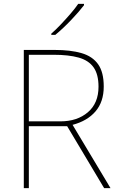

<svg xmlns="http://www.w3.org/2000/svg" viewBox="-20 -972 617 992"><path d="M262 -714Q345 -714 401.5 -697.5Q458 -681 487 -640Q516 -599 516 -525Q516 -446 473.5 -396.5Q431 -347 355 -327L551 0H518L327 -320H129V0H103V-714ZM257 -689H129V-345H292Q379 -345 434 -392Q489 -439 489 -524Q489 -588 463.5 -624Q438 -660 386.5 -674.5Q335 -689 257 -689ZM414 -945Q388 -911 347 -868Q306 -825 266 -792H245V-798Q268 -818 294.5 -846Q321 -874 345.5 -902.5Q370 -931 384 -952H414Z"/></svg>

Font: Noto Sans Gujarati Thin
Style: Regular
Weight: 100
Designer: Jelle Bosma - Monotype Design Team, Universal Thirst
Foundry: Monotype Imaging Inc.
Version: Version 2.106; ttfautohint (v1.8.4.7-5d5b)